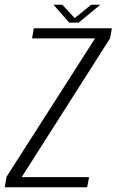

<svg xmlns="http://www.w3.org/2000/svg" viewBox="-42 -795 495 815"><path d="M-22 0H328L336 -43H50L425 -632L433 -675H101.5L94 -632H361.5L-14 -45ZM251.5 -699H292L384 -775H345L275 -718L222.5 -775H185Z"/></svg>

Font: Anybody SemiCondensed Light
Style: Italic
Weight: 300
Width: 4
Italic angle: -10°
Version: Version 1.113;gftools[0.9.25]